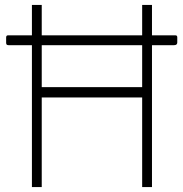

<svg xmlns="http://www.w3.org/2000/svg" viewBox="-20 -762 747 782"><path d="M702 -610V-589Q702 -578 689 -578H599V0H559V-365H150V0H110V-578H15Q9 -578 7 -580.5Q5 -583 5 -588V-609Q5 -618 12 -618H110V-742H150V-618H559V-742H599V-618H695Q702 -618 702 -610ZM559 -578H150V-407H559Z"/></svg>

Font: Morrison Thin
Style: Regular
Weight: 100
Designer: Pablo Impallari, Rodrigo Fuenzalida (Modified by Dan O. Williams)
Version: Version 0.03;June 6, 2019;FontCreator 11.5.0.2425 64-bit; tt